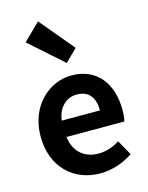

<svg xmlns="http://www.w3.org/2000/svg" viewBox="-136 -1008 853 1105"><g transform="rotate(-15 290.5 -455.0)"><path d="M323 14C392 14 463 -10 518 -48L468 -138C428 -113 388 -99 342 -99C259 -99 199 -147 187 -239H532C536 -252 539 -279 539 -307C539 -461 459 -574 305 -574C172 -574 44 -461 44 -280C44 -95 166 14 323 14ZM185 -337C196 -418 248 -460 307 -460C379 -460 413 -412 413 -337ZM299 -650 371 -721 201 -924 101 -826Z"/></g></svg>

Font: Source Han Sans CN
Style: Bold
Weight: 700
Designer: Ryoko NISHIZUKA 西塚涼子 (kana, bopomofo & ideographs); Paul D. Hunt (Latin, Greek & Cyrillic); Sandoll Communications 산돌커뮤니
Foundry: Adobe
Version: Version 2.001;hotconv 1.0.107;makeotfexe 2.5.65593